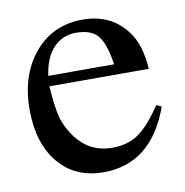

<svg xmlns="http://www.w3.org/2000/svg" viewBox="-61 -518 565 586"><g transform="rotate(-10 222.0 -225.0)"><path d="M408 -164 424 -157Q364 10 215 10Q127 10 76 -51.5Q25 -113 25 -217Q25 -324 82 -392Q139 -460 232 -460Q322 -460 371 -391Q400 -351 405 -277H97Q101 -214 109.5 -181Q118 -148 143 -114Q185 -59 254 -59Q303 -59 336.5 -83Q370 -107 408 -164ZM99 -309H303Q294 -372 273.5 -398Q253 -424 205 -424Q163 -424 135 -394.5Q107 -365 99 -309Z"/></g></svg>

Font: STIX Math
Style: Regular
Weight: 400
Designer: MicroPress Inc., with final additions and corrections provided by Coen Hoffman, Elsevier (retired)
Version: Version 1.1.1